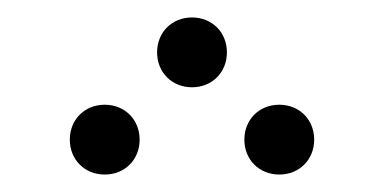

<svg xmlns="http://www.w3.org/2000/svg" viewBox="-20 -510 440 220"><path d="M200 -410C223 -410 240 -427 240 -450C240 -473 223 -490 200 -490C177 -490 160 -473 160 -450C160 -427 177 -410 200 -410ZM100 -310C123 -310 140 -327 140 -350C140 -373 123 -390 100 -390C77 -390 60 -373 60 -350C60 -327 77 -310 100 -310ZM300 -310C323 -310 340 -327 340 -350C340 -373 323 -390 300 -390C277 -390 260 -373 260 -350C260 -327 277 -310 300 -310Z"/></svg>

Font: TINY 5x3 80
Style: Regular
Weight: 200
Designer: Jack Halten Fahnestock
Foundry: Velvetyne Type Foundry
Version: Version 1.002;hotconv 1.0.109;makeotfexe 2.5.65596